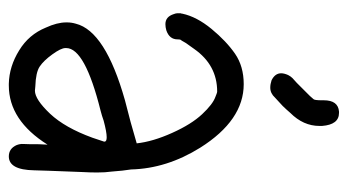

<svg xmlns="http://www.w3.org/2000/svg" viewBox="-195 -596 781 431"><g transform="rotate(90 195.5 -380.5)"><path d="M230.5 -751Q231.4 -751 233.4 -751Q259.8 -751 262.7 -712.9Q262.7 -710 262.7 -707Q262.7 -670.9 233.4 -641.6L225.6 -632.8Q217.8 -624 210.4 -617.7Q203.1 -611.3 199.2 -607.4Q189.5 -596.7 176.8 -596.7Q168.9 -596.7 160.2 -599.6Q144.5 -607.4 144.5 -621.1Q144.5 -627.9 148.4 -636.7Q151.4 -642.6 155.3 -646.5Q164.1 -654.3 166 -656.2L195.3 -685.5Q200.2 -691.4 202.6 -693.8Q205.1 -696.3 205.1 -711.9Q205.1 -714.8 205.1 -716.8Q205.1 -749 230.5 -751ZM301.8 -296.9Q297.9 -333 278.3 -376.5Q258.8 -419.9 236.3 -443.8Q213.9 -467.8 197.3 -473.6Q194.3 -474.6 190.9 -476.1Q187.5 -477.5 185.5 -477.5Q126 -477.5 89.8 -425.8Q85.9 -419.9 81.1 -413.6Q76.2 -407.2 73.7 -402.3Q71.3 -397.5 69.3 -395.5Q68.4 -393.6 68.4 -388.7Q68.4 -370.1 47.9 -363.3Q41 -361.3 34.2 -361.3Q17.6 -361.3 11.7 -379.9Q9.8 -384.8 9.8 -387.7V-390.6Q9.8 -395.5 9.8 -395.5Q10.7 -397.5 10.7 -399.4Q17.6 -431.6 44.9 -464.8Q72.3 -498 100.6 -517.6Q128.9 -537.1 168.9 -537.1Q250 -537.1 311.5 -439.5Q358.4 -364.3 360.4 -284.2Q363.3 -266.6 365.2 -240.2Q367.2 -226.6 367.2 -208Q367.2 -192.4 366.2 -174.8L364.3 -125L363.3 -98.6Q362.3 -77.1 362.3 -66.4Q361.3 -9.8 331.1 -9.8Q313.5 -9.8 305.7 -27.3Q302.7 -35.2 303.2 -42Q303.7 -48.8 303.7 -57.6V-69.3Q303.7 -81.1 304.2 -85.9Q304.7 -90.8 304.7 -96.7Q250 -9.8 171.9 -9.8Q169.9 -9.8 168 -9.8Q128.9 -10.7 92.8 -33.2Q57.6 -54.7 42 -92.8Q30.3 -118.2 30.3 -138.7Q30.3 -139.6 30.3 -140.6Q30.3 -150.4 33.2 -160.2Q49.8 -226.6 205.1 -270.5Q220.7 -274.4 253.9 -283.2ZM87.9 -138.7V-136.7Q87.9 -127 102.1 -107.4Q116.2 -87.9 129.4 -79.1Q142.6 -70.3 173.8 -69.3L183.6 -68.4Q203.1 -68.4 235.4 -102.5Q266.6 -135.7 289.1 -197.3Q296.9 -219.7 297.9 -223.6Q297.9 -224.6 297.9 -224.6Q297.9 -229.5 288.1 -229.5Q276.4 -229.5 251 -222.7Q240.2 -218.8 228.5 -215.8Q87.9 -180.7 87.9 -138.7Z"/></g></svg>

Font: otype
Style: Regular
Weight: 400
Designer: ironsmith
Version: 4